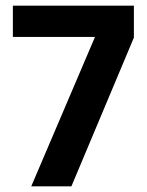

<svg xmlns="http://www.w3.org/2000/svg" viewBox="-20 -659 521 679"><path d="M232.5 0H90.5L316 -528.5H25.5V-639H453.5V-526Z"/></svg>

Font: Anek Devanagari Medium SemiBold
Style: Regular
Weight: 600
Version: Version 1.003